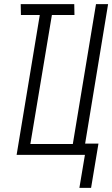

<svg xmlns="http://www.w3.org/2000/svg" viewBox="-20 -755 547 936"><path d="M367 161 394 0H61L174 -682H82L81 -735H342L343 -682H233L128 -53H335L448 -735H507L395 -55H460L424 161Z"/></svg>

Font: Iosevka Light Oblique
Style: Regular
Weight: 300
Italic angle: -9°
Monospace: yes
Designer: Belleve Invis
Foundry: Belleve Invis
Version: Version 32.5.0; ttfautohint (v1.8.4)